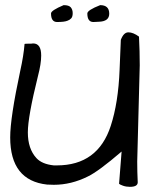

<svg xmlns="http://www.w3.org/2000/svg" viewBox="-20 -722 602 744"><path d="M513.7 -15.6Q513.7 2 483.4 2Q468.8 2 456.5 -2.4Q444.3 -6.8 441.4 -9.8L451.2 -134.8Q361.3 -57.6 320.3 -38.1Q255.9 -5.9 188.5 -5.9Q175.8 -5.9 162.1 -6.8Q19.5 -22.5 19.5 -189.5Q19.5 -265.6 58.6 -448.2Q71.3 -504.9 75.2 -551.8Q78.1 -552.7 87.9 -552.7Q87.9 -552.7 99.6 -552.7Q104.5 -553.7 108.4 -553.7Q139.6 -553.7 139.6 -506.8Q139.6 -474.6 127 -426.8Q87.9 -269.5 87.9 -209Q87.9 -145.5 121.1 -109.4Q142.6 -85.9 188.5 -81.1Q194.3 -81.1 200.2 -81.1Q359.4 -81.1 409.2 -234.4Q438.5 -324.2 443.4 -451.2Q446.3 -509.8 448.2 -567.4Q459 -596.7 477.5 -596.7Q496.1 -596.7 518.6 -580.1Q521.5 -523.4 521.5 -468.8L511.7 -95.7Q511.7 -55.7 513.7 -15.6ZM201.2 -636.7Q177.7 -636.7 177.7 -669.9Q177.7 -681.6 226.6 -702.1Q247.1 -702.1 254.4 -693.4Q261.7 -684.6 261.7 -670.9Q261.7 -657.2 255.9 -650.9Q250 -644.5 241.2 -641.6Q229.5 -636.7 201.2 -636.7ZM341.8 -636.7Q318.4 -636.7 318.4 -669.9Q318.4 -682.6 368.2 -702.1Q403.3 -702.1 403.3 -668.9Q403.3 -638.7 362.3 -637.7Q351.6 -636.7 341.8 -636.7Z"/></svg>

Font: Architects Daughter
Style: Regular
Weight: 400
Designer: Kimberly Geswein
Foundry: Kimberly Geswein
Version: Version 1.002 2010